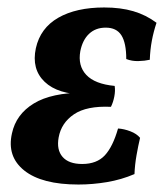

<svg xmlns="http://www.w3.org/2000/svg" viewBox="-20 -486 439 514"><path d="M190 8Q92 8 45 -29.5Q-2 -67 12 -129Q23 -180 70.5 -209Q118 -238 205 -238L209 -233Q135 -233 99.5 -267Q64 -301 76 -357Q88 -411 136 -438.5Q184 -466 259 -466Q303 -466 337 -456Q371 -446 399 -425Q391 -401 386.5 -377Q382 -353 381 -326Q368 -323 350.5 -322.5Q333 -322 318 -328Q318 -371 305 -391.5Q292 -412 263 -412Q236 -412 218.5 -395.5Q201 -379 195 -349Q188 -310 211 -285.5Q234 -261 287 -256Q289 -243 286 -227.5Q283 -212 277 -200Q212 -203 178 -180Q144 -157 137 -118Q131 -85 147.5 -66Q164 -47 200 -47Q239 -47 260.5 -70Q282 -93 296 -142Q312 -141 329 -134.5Q346 -128 355 -117Q350 -96 345.5 -70.5Q341 -45 340 -20Q305 -5 266.5 1.5Q228 8 190 8Z"/></svg>

Font: Vollkorn SemiBold
Style: Italic
Weight: 600
Italic angle: -11°
Designer: Friedrich Althausen
Foundry: Friedrich Althausen
Version: Version 5.000